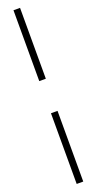

<svg xmlns="http://www.w3.org/2000/svg" viewBox="-193 -770 527 1044"><g transform="rotate(-20 70.0 -248.5)"><path d="M51 -751H89V-341H51ZM51 -155H89V254H51Z"/></g></svg>

Font: Moderustic SemiBold
Style: Regular
Weight: 600
Designer: Tural Alisoy
Foundry: TAFT Foundry
Version: Version 2.120